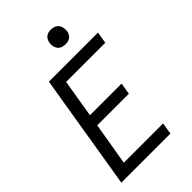

<svg xmlns="http://www.w3.org/2000/svg" viewBox="-276 -1050 1151 1151"><g transform="rotate(-45 300.0 -474.0)"><path d="M40 0 161 -735H577L565 -661H233L193 -419H461L449 -345H181L135 -74H468L456 0ZM390 -823Q375 -823 361.5 -828Q348 -833 339.5 -844.5Q331 -856 328.5 -870.5Q326 -885 329 -900Q331 -910 336 -920Q341 -930 350 -936.5Q359 -943 369.5 -945.5Q380 -948 390 -948Q405 -948 419 -942.5Q433 -937 441 -925.5Q449 -914 451.5 -899.5Q454 -885 452 -870Q450 -860 444.5 -850Q439 -840 430 -833.5Q421 -827 410.5 -825Q400 -823 390 -823Z"/></g></svg>

Font: Iosevka Curly Extended
Style: Italic
Weight: 400
Width: 7
Italic angle: -9°
Monospace: yes
Designer: Belleve Invis
Foundry: Belleve Invis
Version: Version 11.1.0; ttfautohint (v1.8.3)